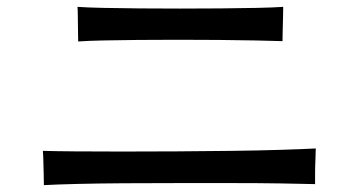

<svg xmlns="http://www.w3.org/2000/svg" viewBox="-20 -652 1040 560"><path d="M108 -112Q108 -122 107.5 -141.5Q107 -161 106.5 -181.5Q106 -202 105 -212Q138 -211 198.5 -210.5Q259 -210 336 -210Q413 -210 495.5 -210.5Q578 -211 656.5 -212Q735 -213 799 -215Q863 -217 901 -219Q901 -208 900 -186.5Q899 -165 899 -144.5Q899 -124 899 -115Q862 -116 799 -117Q736 -118 658.5 -118Q581 -118 499 -118Q417 -118 340.5 -117.5Q264 -117 203.5 -115.5Q143 -114 108 -112ZM208 -531Q208 -544 207.5 -563.5Q207 -583 207 -602.5Q207 -622 206 -632Q234 -630 281 -629Q328 -628 385.5 -627.5Q443 -627 504.5 -627Q566 -627 624 -627.5Q682 -628 729.5 -629Q777 -630 806 -632Q806 -620 805.5 -600.5Q805 -581 804.5 -562Q804 -543 804 -532Q774 -533 725.5 -534Q677 -535 618.5 -535.5Q560 -536 499 -536Q438 -536 381.5 -535.5Q325 -535 279.5 -534Q234 -533 208 -531Z"/></svg>

Font: Zen Kaku Gothic Antique Medium
Style: Regular
Weight: 500
Designer: Yoshimichi Ohira
Foundry: Positype
Version: Version 1.002